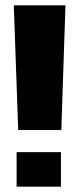

<svg xmlns="http://www.w3.org/2000/svg" viewBox="-20 -695 298 723"><path d="M48.5 -205.5H211L226.5 -675H32ZM42.5 8H209.5V-122H42.5Z"/></svg>

Font: Anybody Thin
Style: Bold
Weight: 700
Version: Version 1.113;gftools[0.9.25]